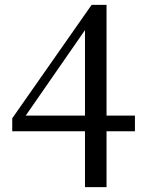

<svg xmlns="http://www.w3.org/2000/svg" viewBox="-20 -764 589 784"><path d="M85 -292 327 -641V-292ZM531 -292H415V-744H354L30 -281V-228H327V0H415V-228H531Z"/></svg>

Font: Noto Serif SC Medium
Style: Regular
Weight: 500
Designer: Ryoko NISHIZUKA 西塚涼子 (kana & ideographs); Frank Grießhammer (Latin, Greek & Cyrillic); Wenlong ZHANG 张文龙 (bopomofo); San
Foundry: Adobe Systems Incorporated
Version: Version 1.001;PS 1.001;hotconv 16.6.54;makeotf.lib2.5.65590